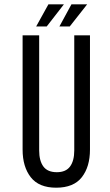

<svg xmlns="http://www.w3.org/2000/svg" viewBox="-20 -864 513 892"><path d="M277 -844 197 -741H148L205 -844ZM385 -844 304 -741H256L312 -844ZM398 -169Q398 -89 360 -40.5Q322 8 241 8Q161 8 123 -40.5Q85 -89 85 -169V-700H162V-165Q162 -117 181.5 -90.5Q201 -64 244 -64Q286 -64 305.5 -90.5Q325 -117 325 -165V-700H398Z"/></svg>

Font: Bebas Neue Regular
Style: Regular
Weight: 400
Designer: Ryoichi Tsunekawa & LGV (GE)
Foundry: Free Software Foundation, Inc.
Version: Version 1.003 August 13, 2016